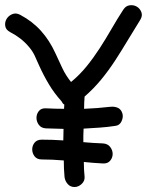

<svg xmlns="http://www.w3.org/2000/svg" viewBox="-20 -713 583 748"><path d="M460 -674.8Q469.7 -690.4 485.4 -692.4Q501 -694.3 513.2 -687Q525.4 -679.7 530.8 -665.5Q536.1 -651.4 526.4 -635.7Q502 -596.7 478 -556.6Q454.1 -516.6 428.7 -477.5Q403.3 -438.5 374 -402.8Q344.7 -367.2 309.6 -336.9Q308.6 -325.2 308.1 -313Q307.6 -300.8 307.6 -289.1Q333 -290 358.4 -292Q383.8 -293.9 409.2 -296.9Q425.8 -298.8 439 -293Q452.1 -287.1 457 -270.5Q460.9 -256.8 453.6 -240.7Q446.3 -224.6 429.7 -222.7Q398.4 -217.8 367.7 -215.8Q336.9 -213.9 305.7 -211.9Q304.7 -198.2 304.7 -185.5Q304.7 -172.9 304.7 -159.2Q324.2 -157.2 342.8 -156.2Q361.3 -155.3 380.9 -154.3Q399.4 -153.3 409.2 -140.6Q418.9 -127.9 418.9 -113.3Q418.9 -98.6 409.2 -86.9Q399.4 -75.2 380.9 -76.2Q342.8 -78.1 306.6 -82Q306.6 -52.7 309.6 -23.4Q310.5 -7.8 297.9 3.9Q285.2 15.6 270.5 15.6Q253.9 15.6 243.7 3.9Q233.4 -7.8 231.4 -23.4Q228.5 -55.7 228.5 -87.9Q206.1 -89.8 185.1 -90.8Q164.1 -91.8 142.6 -91.8Q124 -91.8 114.7 -104Q105.5 -116.2 105.5 -130.9Q105.5 -145.5 114.7 -157.2Q124 -168.9 142.6 -168.9Q185.5 -168.9 226.6 -166Q226.6 -176.8 227.1 -188.5Q227.5 -200.2 227.5 -210.9Q210.9 -211.9 193.8 -211.9Q176.8 -211.9 159.2 -212.9Q140.6 -213.9 131.3 -226.6Q122.1 -239.3 122.1 -253.9Q122.1 -268.6 131.3 -280.3Q140.6 -292 159.2 -291Q176.8 -290 194.3 -289.6Q211.9 -289.1 229.5 -289.1Q229.5 -293.9 230 -297.4Q230.5 -300.8 230.5 -305.7Q226.6 -307.6 224.1 -311Q221.7 -314.5 219.7 -318.4Q191.4 -349.6 170.4 -384.8Q149.4 -419.9 131.8 -459Q124 -477.5 115.2 -496.1Q106.4 -514.6 92.8 -530.3Q63.5 -565.4 19.5 -587.9Q2.9 -596.7 0.5 -611.3Q-2 -626 5.4 -638.7Q12.7 -651.4 27.3 -657.7Q42 -664.1 58.6 -655.3Q106.4 -629.9 139.6 -592.8Q172.9 -555.7 195.3 -506.8Q209 -476.6 222.7 -447.8Q236.3 -418.9 256.8 -393.6Q290 -420.9 317.4 -454.6Q344.7 -488.3 368.7 -525.4Q392.6 -562.5 414.6 -600.6Q436.5 -638.7 460 -674.8Z"/></svg>

Font: Schoolbell
Style: Regular
Weight: 400
Designer: Font Diner, Inc
Foundry: Font Diner, Inc
Version: Version 1.001